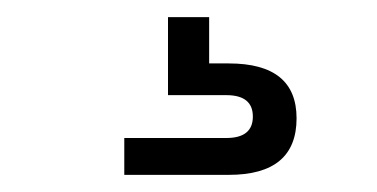

<svg xmlns="http://www.w3.org/2000/svg" viewBox="-20 -30 440 224"><path d="M125 174V131H244Q275 131 275 106Q275 81 244 81H176V-10H224V60L206 44H247Q326 44 326 108Q326 174 247 174Z"/></svg>

Font: Mozilla Text ExtraLight
Style: Regular
Weight: 200
Designer: Studio DRAMA
Foundry: Studio DRAMA
Version: Version 1.000